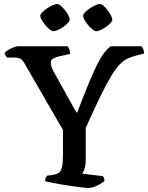

<svg xmlns="http://www.w3.org/2000/svg" viewBox="-20 -934 736 954"><path d="M418 0Q410 0 388.5 -2.5Q367 -5 339.5 -9Q312 -13 284.5 -17.5Q257 -22 235 -26.5Q213 -31 204 -34Q204 -43 207.5 -50.5Q211 -58 213 -61L243 -65Q262 -68 272.5 -75.5Q283 -83 288 -103.5Q293 -124 293 -167V-288L101 -620Q92 -636 82 -642Q72 -648 51 -648H15Q13 -651 8.5 -656.5Q4 -662 3 -671Q8 -678 20.5 -685.5Q33 -693 47 -698.5Q61 -704 68 -704H316Q321 -698 325 -687.5Q329 -677 329 -666L274 -654Q258 -650 245 -643.5Q232 -637 232 -620Q232 -616 235 -605.5Q238 -595 245 -581L359 -376H364Q397 -462 420.5 -519Q444 -576 462 -612Q480 -648 496 -669Q512 -690 529 -704H684Q689 -697 692.5 -688Q696 -679 696 -668L657 -658Q634 -652 615 -643.5Q596 -635 576.5 -615.5Q557 -596 534 -558.5Q511 -521 480 -458Q449 -395 406 -298V-139Q406 -116 400.5 -97.5Q395 -79 388 -71L491 -59Q493 -57 496 -50.5Q499 -44 499 -34Q483 -21 460.5 -10.5Q438 0 418 0ZM458 -779Q451 -779 440 -787.5Q429 -796 418 -809Q407 -822 400 -834.5Q393 -847 393 -855Q393 -863 402.5 -873Q412 -883 426.5 -892.5Q441 -902 454.5 -908Q468 -914 476 -914Q484 -914 494.5 -905Q505 -896 515 -883Q525 -870 531.5 -857Q538 -844 538 -836Q538 -829 529 -819.5Q520 -810 507 -800.5Q494 -791 480.5 -785Q467 -779 458 -779ZM245 -779Q238 -779 227 -787.5Q216 -796 205.5 -809Q195 -822 187.5 -834.5Q180 -847 180 -855Q180 -863 190 -873Q200 -883 214 -892.5Q228 -902 242 -908Q256 -914 264 -914Q272 -914 282 -905.5Q292 -897 302.5 -884Q313 -871 319.5 -858Q326 -845 326 -836Q326 -829 317 -819.5Q308 -810 295 -800.5Q282 -791 268 -785Q254 -779 245 -779Z"/></svg>

Font: Texturina 12pt Medium
Style: Regular
Weight: 500
Designer: Guillermo Torres Carreño
Foundry: Omnibus-Type
Version: Version 1.002